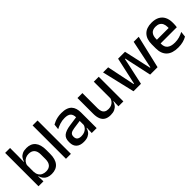

<svg xmlns="http://www.w3.org/2000/svg" viewBox="181 -1672 2694 2694"><g transform="rotate(-45 1528.0 -325.0)"><path d="M316.5 11Q273 11 241.5 -2.8Q210 -16.5 190.2 -41.8Q170.5 -67 161.5 -100.5H129L157.5 -193Q159.5 -152 176 -124.8Q192.5 -97.5 221 -84Q249.5 -70.5 286 -70.5Q342 -70.5 371.5 -103.2Q401 -136 401 -201V-292.5Q401 -355.5 371.2 -388Q341.5 -420.5 285 -420.5Q250.5 -420.5 224 -407.5Q197.5 -394.5 180.2 -372.2Q163 -350 156 -321.5L134.5 -388.5H162.5Q171 -419.5 189.2 -444.8Q207.5 -470 239.5 -485Q271.5 -500 320.5 -500Q408 -500 453.8 -445Q499.5 -390 499.5 -284.5V-207Q499.5 -100.5 453 -44.8Q406.5 11 316.5 11ZM62 0V-662H159.5V-506L157 -365.5L157.5 -348.5V-145.5L156 -114.5L160 0Z M607 0V-662H705V0Z M1118.5 0 1122.5 -116 1119 -131V-285L1119.5 -309.5Q1119.5 -366 1090.8 -392.5Q1062 -419 998.5 -419Q947 -419 903 -404.5Q859 -390 823.5 -371L832.5 -453Q852.5 -464.5 879.5 -475.5Q906.5 -486.5 940.5 -493.5Q974.5 -500.5 1015 -500.5Q1070.5 -500.5 1109 -487.2Q1147.5 -474 1171 -449Q1194.5 -424 1205.2 -389Q1216 -354 1216 -311V0ZM953 11Q880.5 11 842 -24.8Q803.5 -60.5 803.5 -126.5V-141.5Q803.5 -211.5 846.8 -245.2Q890 -279 983 -292L1130 -313L1135.5 -242L994.5 -222Q944 -215 922.5 -197.8Q901 -180.5 901 -147V-140Q901 -106.5 921.8 -88.5Q942.5 -70.5 985 -70.5Q1024 -70.5 1052 -83.5Q1080 -96.5 1097.5 -118.2Q1115 -140 1121.5 -166.5L1135 -101H1117Q1109 -71 1090.5 -45.5Q1072 -20 1038.8 -4.5Q1005.5 11 953 11Z M1422 -489V-187Q1422 -152 1431.8 -125.8Q1441.5 -99.5 1464 -85Q1486.5 -70.5 1524.5 -70.5Q1560.5 -70.5 1586.2 -83.5Q1612 -96.5 1628.5 -118.8Q1645 -141 1651.5 -168.5L1667.5 -100.5H1646.5Q1638 -70 1618.5 -44.5Q1599 -19 1566.5 -4Q1534 11 1486 11Q1429 11 1393.2 -10.8Q1357.5 -32.5 1340.8 -74.2Q1324 -116 1324 -176V-489ZM1746 -489V0H1648L1652 -114.5L1648 -120.5V-489Z M1947 0 1832 -489H1933L2019.5 -70.5H2028L2117.5 -476H2254.5L2344 -70.5H2352L2439.5 -489H2539.5L2424.5 0H2277.5L2204 -338.5L2190 -405.5H2182L2168.5 -338.5L2095 0Z M2827 11.5Q2710 11.5 2651.8 -44.2Q2593.5 -100 2593.5 -205V-285Q2593.5 -388.5 2647.8 -445.2Q2702 -502 2806 -502Q2876.5 -502 2923.5 -476.2Q2970.5 -450.5 2994 -403.5Q3017.5 -356.5 3017.5 -292V-273.5Q3017.5 -256.5 3016 -239Q3014.5 -221.5 3012 -205.5H2922Q2923 -231.5 2923.2 -254.5Q2923.5 -277.5 2923.5 -296.5Q2923.5 -337 2910.5 -365Q2897.5 -393 2871.5 -407.8Q2845.5 -422.5 2806 -422.5Q2747.5 -422.5 2719 -389.2Q2690.5 -356 2690.5 -294.5V-248.5L2691 -237V-193.5Q2691 -166 2699.2 -143.5Q2707.5 -121 2725.8 -104.8Q2744 -88.5 2773 -79.8Q2802 -71 2843.5 -71Q2890.5 -71 2931.8 -83Q2973 -95 3009.5 -115L3000.5 -31.5Q2967.5 -12 2923.8 -0.2Q2880 11.5 2827 11.5ZM2645.5 -205.5V-279H2992V-205.5Z"/></g></svg>

Font: Anek Tamil Medium
Style: Regular
Weight: 500
Designer: Aadarsh Rajan (Tamil), Yesha Goshar (Latin)
Foundry: Ek Type
Version: Version 1.003